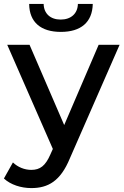

<svg xmlns="http://www.w3.org/2000/svg" viewBox="-35 -761 634 981"><path d="M116 -532H2L235 0L222 29C197 86 170 107 125 107C90 107 56 93 31 69L-15 151C19 183 73 200 125 200C210 200 274 165 322 48L576 -532H469L293 -122ZM276 -598C378 -598 437 -647 439 -741H363C362 -692 328 -661 275 -661C222 -661 189 -692 188 -741H114C115 -647 174 -598 276 -598Z"/></svg>

Font: Montserrat-Alt1 SemBd
Style: Regular
Weight: 600
Designer: Differentunic
Foundry: Differentunic
Version: Version 7.222